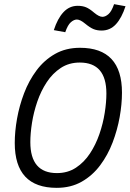

<svg xmlns="http://www.w3.org/2000/svg" viewBox="-20 -892 624 924"><path d="M253 12Q51 12 51 -204Q51 -259 62 -321Q73 -383 96 -443.5Q119 -504 156 -553.5Q193 -603 245 -632.5Q297 -662 365 -662Q567 -662 567 -446Q567 -391 556 -329Q545 -267 522 -206.5Q499 -146 462 -96.5Q425 -47 373 -17.5Q321 12 253 12ZM254 -59Q306 -59 345.5 -85Q385 -111 413 -153.5Q441 -196 458.5 -247Q476 -298 484 -349Q492 -400 492 -442Q492 -591 364 -591Q312 -591 272.5 -565Q233 -539 205 -496.5Q177 -454 159.5 -403Q142 -352 134 -301Q126 -250 126 -208Q126 -59 254 -59ZM294 -737 239 -747Q257 -803 285.5 -833.5Q314 -864 354 -864Q377 -864 394 -857Q411 -850 433 -831Q457 -811 473 -811Q487 -811 502 -824Q517 -837 529 -872L584 -862Q566 -806 538 -775.5Q510 -745 469 -745Q447 -745 430 -752Q413 -759 390 -778Q366 -798 350 -798Q336 -798 321 -785Q306 -772 294 -737Z"/></svg>

Font: Sometype Mono
Style: Italic
Weight: 400
Italic angle: -12°
Monospace: yes
Designer: Ryoichi Tsunekawa
Foundry: Dharma Type
Version: Version 1.000; ttfautohint (v1.8.3)